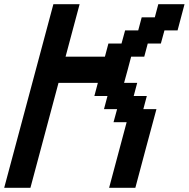

<svg xmlns="http://www.w3.org/2000/svg" viewBox="-20 -895 899 915"><path d="M500 0H625Q641.6 -62.5 675 -187.5Q708.5 -312.5 725.6 -375H663.1L679.7 -437.5H617.2L633.8 -500H571.3Q577.1 -520.5 588.4 -562.3Q599.6 -604 605 -625H667.5L684.1 -687.5H746.6L763.7 -750H826.2Q831.5 -770.5 842.8 -812.5Q854 -854.5 859.4 -875H734.4L717.8 -812.5H655.3L638.7 -750H576.2L559.1 -687.5H496.6L480 -625H292.5Q303.7 -667 325.9 -750Q348.1 -833 359.4 -875H234.4Q195.3 -729 117.2 -437.5Q39.1 -146 0 0H125Q147 -83 191.9 -250Q236.8 -417 258.8 -500H446.3L429.7 -437.5H492.2L475.6 -375H538.1L521 -312.5H583.5Z"/></svg>

Font: Faithful 32x
Style: Oblique
Weight: 400
Foundry: Faithful Resource Pack
Version: Version 1.0; January 27, 2023